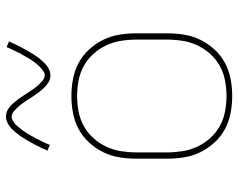

<svg xmlns="http://www.w3.org/2000/svg" viewBox="-97 -689 794 640"><g transform="rotate(-90 300.0 -369.0)"><path d="M300 8Q271 8 242.5 2.5Q214 -3 189 -16.5Q164 -30 144.5 -51.5Q125 -73 112.5 -98.5Q100 -124 95.5 -152.5Q91 -181 91 -210V-310Q91 -339 95.5 -367.5Q100 -396 112.5 -421.5Q125 -447 144.5 -468.5Q164 -490 189 -503.5Q214 -517 242.5 -522.5Q271 -528 300 -528Q329 -528 357.5 -522.5Q386 -517 411 -503.5Q436 -490 455.5 -468.5Q475 -447 487.5 -421.5Q500 -396 504.5 -367.5Q509 -339 509 -310V-210Q509 -181 504.5 -152.5Q500 -124 487.5 -98.5Q475 -73 455.5 -51.5Q436 -30 411 -16.5Q386 -3 357.5 2.5Q329 8 300 8ZM300 -11Q326 -11 352 -16Q378 -21 400.5 -33.5Q423 -46 440.5 -65.5Q458 -85 469 -108.5Q480 -132 484 -158Q488 -184 488 -210V-310Q488 -336 484 -362Q480 -388 469 -411.5Q458 -435 440.5 -454.5Q423 -474 400.5 -486.5Q378 -499 352 -504Q326 -509 300 -509Q274 -509 248 -504Q222 -499 199.5 -486.5Q177 -474 159.5 -454.5Q142 -435 131 -411.5Q120 -388 116 -362Q112 -336 112 -310V-210Q112 -184 116 -158Q120 -132 131 -108.5Q142 -85 159.5 -65.5Q177 -46 199.5 -33.5Q222 -21 248 -16Q274 -11 300 -11ZM369 -598Q356 -598 345.5 -604.5Q335 -611 326.5 -620Q318 -629 311 -638.5Q304 -648 297 -658.5Q290 -669 283 -680Q276 -691 268.5 -700Q261 -709 251 -718Q241 -727 231 -727Q226 -727 223.5 -726Q221 -725 217.5 -723Q214 -721 209.5 -717.5Q205 -714 200 -708.5Q195 -703 192.5 -699.5Q190 -696 187.5 -693Q185 -690 183 -687Q181 -684 178.5 -680.5Q176 -677 173.5 -673Q171 -669 169 -664.5Q167 -660 164 -655.5Q161 -651 158.5 -646Q156 -641 153.5 -635.5Q151 -630 148 -624.5Q145 -619 142.5 -613Q140 -607 137 -600L118 -608Q123 -620 128 -630Q133 -640 138 -649.5Q143 -659 147.5 -667Q152 -675 156.5 -682.5Q161 -690 165 -696Q169 -702 173.5 -707.5Q178 -713 185.5 -721.5Q193 -730 200.5 -735Q208 -740 215 -743Q222 -746 231 -746Q244 -746 254.5 -740Q265 -734 273.5 -724.5Q282 -715 289 -705.5Q296 -696 303 -685.5Q310 -675 317 -664Q324 -653 331.5 -644Q339 -635 349 -626Q359 -617 369 -617Q374 -617 376.5 -618Q379 -619 382.5 -621.5Q386 -624 390.5 -627.5Q395 -631 400 -636Q405 -641 407.5 -644.5Q410 -648 412.5 -651Q415 -654 417 -657Q419 -660 421.5 -664Q424 -668 426.5 -672Q429 -676 431 -680Q433 -684 436 -688.5Q439 -693 441.5 -698Q444 -703 446.5 -708.5Q449 -714 452 -719.5Q455 -725 457.5 -731Q460 -737 463 -744L482 -736Q477 -725 472 -714.5Q467 -704 462 -695Q457 -686 452.5 -677.5Q448 -669 443.5 -662Q439 -655 435 -648.5Q431 -642 426.5 -636.5Q422 -631 414.5 -622.5Q407 -614 399.5 -609Q392 -604 385 -601Q378 -598 369 -598Z"/></g></svg>

Font: Iosevka Aile Thin
Style: Regular
Weight: 100
Designer: Belleve Invis
Foundry: Belleve Invis
Version: Version 31.1.0; ttfautohint (v1.8.4)